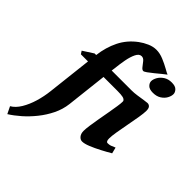

<svg xmlns="http://www.w3.org/2000/svg" viewBox="-287 -805 1145 1145"><g transform="rotate(45 285.5 -233.0)"><path d="M497.6 -624.5Q487.8 -617.7 470.7 -603.5Q453.6 -589.4 434.8 -574Q416 -558.6 400.9 -547.9Q385.7 -537.1 379.9 -537.1Q369.6 -537.1 359.1 -551.3Q348.6 -565.4 337.2 -579.3Q325.7 -593.3 311 -593.3Q291 -593.3 278.3 -567.6Q265.6 -542 258.5 -503.9Q251.5 -465.8 247.6 -427.2L244.6 -406.2H413.1Q433.1 -406.2 458.5 -409.9Q483.9 -413.6 505.1 -417Q526.4 -420.4 532.7 -420.4Q545.4 -420.4 553.2 -411.6Q561 -402.8 561 -382.3Q561 -362.8 554.9 -325.7Q548.8 -288.6 540.5 -245.8Q532.2 -203.1 526.1 -166Q520 -128.9 520 -109.4Q520 -82.5 533.7 -82.5Q547.4 -82.5 557.6 -85.9Q567.9 -89.4 585.9 -97.7L595.7 -59.1Q567.9 -42.5 533.7 -24.7Q499.5 -6.8 468.8 5.6Q438 18.1 418.9 18.1Q403.8 18.1 392.1 4.2Q380.4 -9.8 380.4 -33.7Q380.4 -49.8 384.5 -79.3Q388.7 -108.9 395 -144.8Q401.4 -180.7 407.7 -215.8Q414.1 -251 418.2 -278.8Q422.4 -306.6 422.4 -319.8Q422.4 -324.2 421.9 -326.7Q417 -337.4 401.6 -341.1Q386.2 -344.7 354.5 -344.7H237.3L208 -86.4Q202.1 -37.1 179.7 8.8Q157.2 54.7 125.2 94.5Q93.3 134.3 57.4 165.8Q21.5 197.3 -11.7 217.8L-33.7 172.9Q-4.4 156.2 18.1 119.1Q40.5 82 54.7 34.4Q68.8 -13.2 74.2 -62L106.4 -344.7H46.4L34.2 -363.3L100.6 -406.2H113.8Q122.6 -478.5 152.1 -538.3Q181.6 -598.1 238.8 -640.6Q262.7 -658.2 290.8 -670.4Q318.8 -682.6 346.2 -682.6Q375.5 -682.6 407 -669.4Q438.5 -656.2 463.4 -642.1Q488.3 -627.9 497.6 -624.5ZM605 -566.9Q605 -550.3 594.5 -531.2Q584 -512.2 563.2 -499Q542.5 -485.8 511.7 -485.8Q481.9 -485.8 468.8 -499.3Q455.6 -512.7 455.6 -527.8Q455.6 -543.9 466.3 -563Q477.1 -582 498 -595.7Q519 -609.4 548.8 -609.4Q579.1 -609.4 592 -595.7Q605 -582 605 -566.9Z"/></g></svg>

Font: Dai Banna SIL
Style: Bold Italic
Weight: 700
Italic angle: -11°
Designer: Victor Gaultney
Foundry: SIL International
Version: Version 4.000